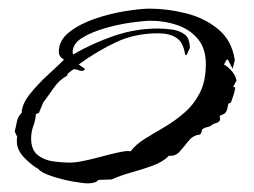

<svg xmlns="http://www.w3.org/2000/svg" viewBox="-20 -403 588 444"><path d="M183 21Q172 21 147 16.5Q122 12 98.5 4Q75 -4 69 -12Q53 -21 36 -38.5Q19 -56 19 -76Q19 -78 19 -81Q19 -84 20 -86L14 -99Q17 -110 19 -121.5Q21 -133 30 -142Q31 -163 49.5 -186Q68 -209 91 -230Q114 -251 128 -265Q116 -272 116 -283Q116 -310 140.5 -329Q165 -348 200.5 -360Q236 -372 271 -377.5Q306 -383 326 -383Q366 -383 409 -372.5Q452 -362 484 -336Q516 -310 523 -264L518 -244L507 -265H504L498 -254Q509 -247 516.5 -238Q524 -229 527 -217L519 -202L524 -201Q523 -192 520 -183Q517 -174 514 -166L508 -163Q507 -157 505.5 -151Q504 -145 499 -140L488 -135L489 -128Q489 -121 480 -118.5Q471 -116 466 -111L452 -107L447 -103Q447 -99 445 -95Q443 -91 438 -91Q425 -89 415 -76Q405 -63 395 -52Q385 -41 371 -43Q356 -28 332 -19.5Q308 -11 283 -4Q258 3 238 12L208 13Q203 18 196.5 19.5Q190 21 183 21ZM143 -27Q155 -27 176 -31.5Q197 -36 219 -42Q241 -48 258.5 -51.5Q276 -55 282 -53Q294 -69 315 -82Q336 -95 360 -109Q384 -123 406 -142Q428 -161 442 -188Q456 -215 456 -255Q456 -291 437.5 -313Q419 -335 390 -345Q361 -355 329 -355Q314 -355 284.5 -351Q255 -347 223.5 -338Q192 -329 170 -315.5Q148 -302 148 -282L149 -277Q194 -303 243.5 -320Q293 -337 345 -337Q362 -337 379 -334.5Q396 -332 407.5 -323Q419 -314 419 -292L411 -275L408 -277Q404 -305 388 -315.5Q372 -326 346 -326Q292 -326 248.5 -305.5Q205 -285 162 -254L176 -244V-242Q173 -239 169 -239Q165 -239 160.5 -241Q156 -243 151 -243Q150 -243 144 -238.5Q138 -234 137 -233L135 -228Q117 -218 104.5 -200Q92 -182 80 -166L70 -142L63 -139Q62 -125 57 -111.5Q52 -98 52 -83Q52 -57 66.5 -45Q81 -33 102 -30Q123 -27 143 -27Z"/></svg>

Font: Kolker Brush
Style: Regular
Weight: 400
Designer: Robert E. Leuschke
Foundry: Robert E. Leuschke
Version: Version 1.010; ttfautohint (v1.8.3)